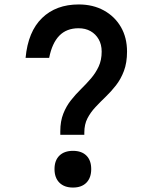

<svg xmlns="http://www.w3.org/2000/svg" viewBox="-20 -836 690 863"><path d="M359 -230H251V-246Q251 -291 264.5 -325Q278 -359 299 -385.5Q320 -412 344 -435.5Q368 -459 389 -483.5Q410 -508 423.5 -537Q437 -566 437 -604Q437 -636 423.5 -659.5Q410 -683 387 -696Q364 -709 333 -709Q279 -709 246.5 -675.5Q214 -642 201 -576H95Q106 -694 169 -755Q232 -816 334 -816Q398 -816 447 -789Q496 -762 523.5 -714.5Q551 -667 551 -604Q551 -554 537 -517Q523 -480 501 -452Q479 -424 455 -401Q431 -378 409 -354.5Q387 -331 373 -304Q359 -277 359 -240ZM308 7Q269 7 247 -15Q225 -37 225 -76Q225 -115 247 -136.5Q269 -158 308 -158Q347 -158 368.5 -136.5Q390 -115 390 -76Q390 -37 368.5 -15Q347 7 308 7Z"/></svg>

Font: Martian Mono SemiCondensed
Style: Regular
Weight: 400
Width: 4
Designer: Roman Shamin
Foundry: Evil Martians
Version: Version 1.000